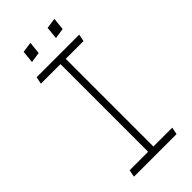

<svg xmlns="http://www.w3.org/2000/svg" viewBox="-256 -881 940 940"><g transform="rotate(-45 213.5 -411.0)"><path d="M170.9 -821.8 116.2 -814 109.9 -750 164.1 -757.8ZM336.9 -821.8 282.2 -814 275.9 -750 330.1 -757.8ZM360.8 -644 368.2 -681.2H73.2L65.9 -644H201.2V-37.1H73.2L65.9 0H360.8L368.2 -37.1H237.8V-644Z"/></g></svg>

Font: Comic Neue Angular Light
Style: Regular
Weight: 300
Designer: Craig Rozynski
Foundry: Craig Rozynski
Version: Version 2.003